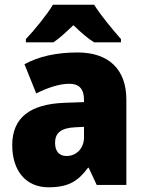

<svg xmlns="http://www.w3.org/2000/svg" viewBox="-20 -786 616 816"><path d="M380 -766H205C180 -724 124 -655 90 -620V-606H207C235 -625 259 -648 292 -679C324 -648 350 -625 380 -606H494V-620C458 -661 408 -721 380 -766ZM310 -563C219 -563 144 -546 84 -513L134 -389C186 -415 235 -430 275 -430C314 -430 337 -410 337 -362V-352L252 -349C109 -343 32 -287 32 -169C32 -59 91 10 186 10C270 10 311 -15 354 -73H357L391 0H517V-363C517 -494 439 -563 310 -563ZM299 -245 337 -247V-202C337 -155 304 -123 263 -123C233 -123 214 -141 214 -179C214 -220 238 -242 299 -245Z"/></svg>

Font: Noto Sans Thai SemCond Blk
Style: Regular
Weight: 900
Width: 4
Designer: Monotype Design Team
Foundry: Monotype Imaging Inc.
Version: Version 2.002